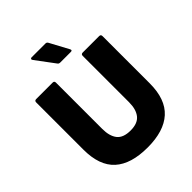

<svg xmlns="http://www.w3.org/2000/svg" viewBox="-236 -984 1132 1132"><g transform="rotate(-45 330.5 -418.0)"><path d="M331 12Q193 12 123.5 -51Q54 -114 54 -247V-641Q54 -655 68 -655H206Q219 -655 219 -641V-255Q219 -195 244.5 -162.5Q270 -130 331 -130Q390 -130 416 -162.5Q442 -195 442 -255V-641Q442 -655 456 -655H593Q607 -655 607 -641V-247Q607 -115 537 -51.5Q467 12 331 12ZM321 -707Q310 -707 305 -714L217 -832Q212 -838 214 -843Q216 -848 222 -848H338Q349 -848 354 -838L417 -721Q424 -707 409 -707Z"/></g></svg>

Font: Sofia Sans Black
Style: Regular
Weight: 900
Designer: Botio Nikoltchev, Ani Petrova
Foundry: lettersoup
Version: Version 4.100; ttfautohint (v1.8.3)